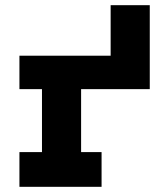

<svg xmlns="http://www.w3.org/2000/svg" viewBox="-20 -721 643 741"><path d="M558 -377H293V-134H372V0H55V-134H142V-377H55V-506H407V-701H558Z"/></svg>

Font: Arvo
Style: Bold
Weight: 700
Designer: Anton Koovit (Cyrillic Expansion: Cyreal)
Foundry: Anton Koovit, Yassin Baggar
Version: Version 3.000